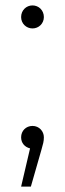

<svg xmlns="http://www.w3.org/2000/svg" viewBox="-20 -546 240 709"><path d="M100 -441C77 -441 58 -459 58 -483C58 -508 77 -526 100 -526C123 -526 142 -508 142 -483C142 -459 123 -441 100 -441ZM100 -81C125 -81 142 -61 142 -39C142 -24 139 -14 133 7C133 7 94 143 94 143C94 143 58 143 58 143C58 143 91 2 91 2C71 -3 58 -18 58 -39C58 -63 76 -81 100 -81Z"/></svg>

Font: TamingNoise
Style: Regular
Weight: 500
Designer: Julieta Ulanovsky
Foundry: Julieta Ulanovsky
Version: ""